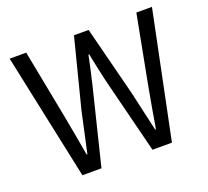

<svg xmlns="http://www.w3.org/2000/svg" viewBox="-114 -796 1014 937"><g transform="rotate(-20 393.0 -328.0)"><path d="M23 -656 162 0H261L358 -394C370 -445 381 -493 391 -543H395C405 -493 415 -445 427 -394L526 0H627L762 -656H681L613 -299C600 -230 588 -159 576 -88H572L524 -299L433 -656H357L266 -299L220 -88H216C204 -158 191 -229 178 -299L109 -656Z"/></g></svg>

Font: Cambridge Sans
Style: Regular
Weight: 400
Version: Version 2.020;PS 002.020;hotconv 1.0.88;makeotf.lib2.5.64775